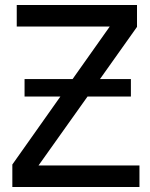

<svg xmlns="http://www.w3.org/2000/svg" viewBox="-20 -747 599 767"><path d="M537.1 -85.9H133.8L329.6 -361.3H502.9V-431.2H379.4L527.3 -639.6V-727.1H46.9V-641.1H418.5L270 -431.2H78.1V-361.3H221.2L29.3 -89.8V0H537.1Z"/></svg>

Font: SG Kara SemiBold
Style: Regular
Weight: 400
Designer: Damoon Khanjanzadeh
Version: Version 1.000